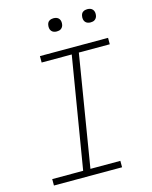

<svg xmlns="http://www.w3.org/2000/svg" viewBox="-134 -1010 868 1097"><g transform="rotate(-15 300.0 -462.0)"><path d="M46 0V-38H229L338 -697H160V-735H563V-697H380L272 -38H449V0ZM490 -846Q481 -846 472.5 -849Q464 -852 458.5 -859Q453 -866 451.5 -875.5Q450 -885 452 -895Q453 -901 456 -907Q459 -913 465 -917Q471 -921 477.5 -922.5Q484 -924 490 -924Q500 -924 508.5 -921Q517 -918 522.5 -911Q528 -904 529.5 -894.5Q531 -885 529 -875Q528 -869 524.5 -863Q521 -857 515.5 -853Q510 -849 503.5 -847.5Q497 -846 490 -846ZM290 -846Q281 -846 272.5 -849Q264 -852 258.5 -859Q253 -866 251.5 -875.5Q250 -885 252 -895Q253 -901 256 -907Q259 -913 265 -917Q271 -921 277.5 -922.5Q284 -924 290 -924Q300 -924 308.5 -921Q317 -918 322.5 -911Q328 -904 329.5 -894.5Q331 -885 329 -875Q328 -869 324.5 -863Q321 -857 315.5 -853Q310 -849 303.5 -847.5Q297 -846 290 -846Z"/></g></svg>

Font: Iosevka Curly Slab XLtExObl
Style: Regular
Weight: 200
Width: 7
Italic angle: -9°
Monospace: yes
Designer: Belleve Invis
Foundry: Belleve Invis
Version: Version 11.0.0; ttfautohint (v1.8.3)